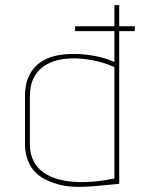

<svg xmlns="http://www.w3.org/2000/svg" viewBox="-20 -720 587 752"><path d="M428 -21C283 10 97 1 97 -156V-343C97 -534 336 -502 428 -457ZM428 -477C357 -511 229 -521 163 -490C113 -467 78 -422 78 -346V-157C78 -85 111 -41 156 -18C245 27 322 11 447 0V-598H508V-617H447V-700H428V-617H274V-598H428Z"/></svg>

Font: Advent Pro
Style: Thin
Weight: 100
Designer: Andreas Kalpakidis
Foundry: Andreas Kalpakidis
Version: Version 2.002 2007